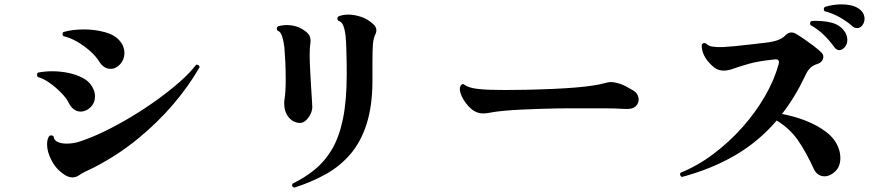

<svg xmlns="http://www.w3.org/2000/svg" viewBox="-20 -831 4040 881"><path d="M343 -27Q329 -17 312 -17Q294 -17 275 -30Q238 -54 217 -94Q196 -134 196 -168Q196 -193 206 -207Q211 -210 215 -210Q221 -210 226 -205Q228 -187 245 -179.5Q262 -172 285 -172Q316 -172 344 -181Q397 -198 458 -227.5Q519 -257 581.5 -294.5Q644 -332 701.5 -373.5Q759 -415 805.5 -456Q852 -497 880 -534H883Q894 -534 896 -523Q847 -437 774.5 -352Q702 -267 610.5 -192.5Q519 -118 410 -62Q386 -50 370.5 -43Q355 -36 343 -27ZM435 -549Q420 -573 392.5 -597.5Q365 -622 332.5 -640.5Q300 -659 271 -665Q267 -669 267 -675Q267 -681 271 -684Q312 -696 365 -696Q415 -696 461 -683.5Q507 -671 529 -644Q541 -630 546 -616Q551 -602 551 -588Q551 -558 531.5 -536.5Q512 -515 487 -515Q473 -515 459.5 -523Q446 -531 435 -549ZM297 -356Q287 -378 263 -403Q239 -428 210 -449Q181 -470 153 -478Q150 -483 150 -488Q150 -495 155 -498Q185 -504 220 -504Q257 -504 293.5 -496.5Q330 -489 359.5 -473.5Q389 -458 403 -433Q416 -411 416 -389Q416 -359 395.5 -339Q375 -319 350 -319Q335 -319 321 -328Q307 -337 297 -356Z M1330 30Q1316 25 1322 12Q1379 -16 1424.5 -53Q1470 -90 1503 -145.5Q1536 -201 1553.5 -285Q1571 -369 1571 -492Q1571 -517 1570.5 -548.5Q1570 -580 1569 -611Q1568 -642 1566 -663Q1563 -693 1555.5 -712.5Q1548 -732 1532 -736Q1528 -740 1528 -746Q1528 -752 1534 -756Q1553 -764 1579 -764Q1606 -764 1637.5 -753.5Q1669 -743 1694 -719Q1707 -707 1707 -692Q1707 -683 1703 -675Q1693 -654 1691 -626.5Q1689 -599 1689 -545V-463Q1689 -346 1662.5 -263Q1636 -180 1588 -124Q1540 -68 1474.5 -31.5Q1409 5 1330 30ZM1357 -267Q1326 -267 1305 -292.5Q1284 -318 1284 -356Q1284 -362 1284.5 -367.5Q1285 -373 1286 -379Q1291 -409 1291 -469Q1291 -509 1289 -550Q1287 -591 1285 -613Q1282 -640 1275 -663Q1268 -686 1254 -690Q1250 -694 1250 -700Q1250 -705 1255 -710Q1275 -716 1297 -716Q1319 -716 1341.5 -709Q1364 -702 1386 -684Q1405 -669 1405 -646Q1405 -643 1405 -639.5Q1405 -636 1404 -632Q1401 -614 1401 -581Q1401 -550 1403 -512.5Q1405 -475 1407 -439.5Q1409 -404 1411 -377Q1413 -350 1413 -340Q1413 -324 1404.5 -307Q1396 -290 1383.5 -278.5Q1371 -267 1357 -267Z M2887 -415Q2907 -402 2910 -381Q2913 -360 2898 -344.5Q2883 -329 2848 -331Q2806 -334 2753.5 -334Q2701 -334 2651 -334Q2638 -334 2624.5 -334Q2611 -334 2599 -334Q2576 -334 2539 -333.5Q2502 -333 2458 -331.5Q2414 -330 2370.5 -328Q2327 -326 2291 -322.5Q2255 -319 2234 -315Q2200 -308 2181 -312Q2162 -316 2145 -329Q2126 -345 2111 -367.5Q2096 -390 2091.5 -410.5Q2087 -431 2096 -441Q2103 -449 2113 -441Q2123 -433 2148.5 -427Q2174 -421 2231 -419Q2288 -417 2391 -419Q2533 -422 2621.5 -429.5Q2710 -437 2757 -450Q2771 -454 2781.5 -454.5Q2792 -455 2808 -451Q2831 -446 2852.5 -434.5Q2874 -423 2887 -415Z M3109 -19Q3097 -25 3102 -38Q3181 -70 3253.5 -124.5Q3326 -179 3386.5 -247Q3447 -315 3490 -389.5Q3533 -464 3553 -537Q3554 -540 3554 -546Q3554 -555 3547.5 -557.5Q3541 -560 3532 -558Q3461 -551 3417 -538.5Q3373 -526 3347 -516.5Q3321 -507 3301 -507Q3286 -507 3272.5 -512.5Q3259 -518 3244 -533Q3198 -577 3200 -626Q3208 -638 3220 -631Q3230 -620 3249.5 -617Q3269 -614 3298 -615Q3319 -616 3354.5 -619.5Q3390 -623 3428 -627.5Q3466 -632 3492 -635Q3560 -642 3584 -669Q3597 -682 3611 -682Q3622 -682 3632 -676Q3646 -668 3668 -653Q3690 -638 3712.5 -621Q3735 -604 3749 -590Q3758 -581 3758 -570Q3758 -560 3750.5 -550.5Q3743 -541 3729 -537Q3693 -527 3674 -482Q3627 -383 3568 -308Q3624 -298 3677.5 -277Q3731 -256 3771.5 -225Q3812 -194 3827 -153Q3832 -140 3834 -128.5Q3836 -117 3836 -106Q3836 -67 3812.5 -44.5Q3789 -22 3763 -22Q3748 -22 3735.5 -30Q3723 -38 3715 -54Q3678 -135 3641 -188Q3604 -241 3544 -278Q3461 -181 3352.5 -118Q3244 -55 3109 -19ZM3808 -615Q3789 -642 3762 -669Q3735 -696 3699 -716Q3697 -720 3697 -723Q3697 -733 3706 -735Q3755 -737 3793.5 -727.5Q3832 -718 3853 -690Q3861 -680 3864.5 -669Q3868 -658 3868 -648Q3868 -629 3856.5 -615Q3845 -601 3831 -601Q3818 -601 3808 -615ZM3891 -711Q3866 -733 3833.5 -751.5Q3801 -770 3763 -780Q3760 -785 3760 -788Q3760 -797 3767 -800Q3805 -811 3841 -811Q3864 -811 3884.5 -806.5Q3905 -802 3921 -791Q3935 -781 3941 -769Q3947 -757 3947 -745Q3947 -728 3937 -715Q3927 -702 3913 -702Q3908 -702 3902 -704Q3896 -706 3891 -711Z"/></svg>

Font: Zen Antique
Style: Regular
Weight: 400
Designer: Yoshimichi Ohira
Foundry: Positype
Version: Version 1.001